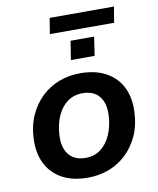

<svg xmlns="http://www.w3.org/2000/svg" viewBox="-89 -868 778 947"><g transform="rotate(-10 300.0 -394.5)"><path d="M275 10Q198 10 145 -19.5Q92 -49 66 -103Q40 -157 44 -228Q47 -292 70 -342.5Q93 -393 131 -429.5Q169 -466 218.5 -485Q268 -504 325 -504Q402 -504 455 -474.5Q508 -445 534 -392Q560 -339 556 -266Q553 -202 530 -151.5Q507 -101 469 -64.5Q431 -28 381.5 -9Q332 10 275 10ZM280 -88Q325 -88 356.5 -112Q388 -136 406.5 -178Q425 -220 428 -272Q432 -335 403.5 -370Q375 -405 320 -405Q276 -405 244 -381.5Q212 -358 193.5 -316.5Q175 -275 172 -222Q168 -159 196.5 -123.5Q225 -88 280 -88ZM212 -720 225 -799H547L534 -720ZM292 -576 307 -670H425L411 -576Z"/></g></svg>

Font: Nunito Sans 10pt
Style: Bold Italic
Weight: 700
Italic angle: -9°
Designer: Vernon Adams
Foundry: Vernon Adams
Version: Version 3.101;gftools[0.9.27]